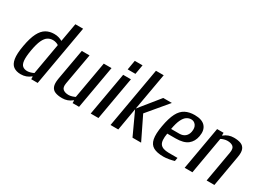

<svg xmlns="http://www.w3.org/2000/svg" viewBox="-36 -1309 2590 1929"><g transform="rotate(30 1259.0 -345.0)"><path d="M208 10Q156 10 123 -13.5Q90 -37 80.5 -93.5Q71 -150 89 -250Q107 -350 136 -406.5Q165 -463 206 -486.5Q247 -510 299 -510Q329 -510 352 -503Q375 -496 395 -485L433 -700H523L400 0H325V-30H320Q272 10 208 10ZM248 -50Q267 -50 288 -56.5Q309 -63 322 -70L385 -430Q375 -438 356.5 -444Q338 -450 319 -450Q287 -450 260.5 -433.5Q234 -417 213.5 -373.5Q193 -330 179 -250Q165 -170 169.5 -126.5Q174 -83 195 -66.5Q216 -50 248 -50Z M688 10Q641 10 608 -2.5Q575 -15 562 -47.5Q549 -80 559 -140L623 -500H713L649 -140Q640 -88 663.5 -69Q687 -50 728 -50Q747 -50 768 -56.5Q789 -63 802 -70L878 -500H968L880 0H805V-30H800Q752 10 688 10Z M1115 -570 1134 -680H1224L1205 -570ZM1015 0 1103 -500H1193L1105 0Z M1245 0 1368 -700H1458L1382 -270L1568 -500H1668L1471 -265L1600 0H1500L1380 -260L1335 0Z M1863 10Q1788 10 1746 -13.5Q1704 -37 1692.5 -93.5Q1681 -150 1699 -250Q1717 -350 1746.5 -406.5Q1776 -463 1821.5 -486.5Q1867 -510 1929 -510Q2015 -510 2052.5 -467.5Q2090 -425 2076 -350Q2064 -283 2017.5 -246.5Q1971 -210 1877 -210H1782Q1766 -120 1792 -85Q1818 -50 1893 -50H1993L1986 -10Q1963 -3 1928 3.5Q1893 10 1863 10ZM1792 -270H1887Q1928 -270 1953.5 -291.5Q1979 -313 1986 -350Q1995 -399 1974.5 -427Q1954 -455 1920 -455Q1893 -455 1868.5 -439Q1844 -423 1824.5 -383Q1805 -343 1792 -270Z M2105 0 2193 -500H2268L2267 -470H2272Q2320 -510 2384 -510Q2432 -510 2464.5 -497.5Q2497 -485 2510.5 -452.5Q2524 -420 2513 -360L2450 0H2360L2423 -360Q2432 -413 2408.5 -431.5Q2385 -450 2344 -450Q2325 -450 2304 -444Q2283 -438 2270 -430L2195 0Z"/></g></svg>

Font: Cuprum
Style: Italic
Weight: 400
Italic angle: -10°
Designer: Jovanny Lemonad
Foundry: Jovanny Lemonad
Version: Version 3.000